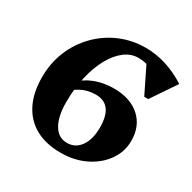

<svg xmlns="http://www.w3.org/2000/svg" viewBox="-160 -864 1036 1038"><g transform="rotate(30 358.0 -345.0)"><path d="M346.4 16Q253.8 16 188.9 -19.7Q124 -55.4 89.6 -123.7Q55.2 -192 55.2 -289Q55.2 -377 86.4 -452.4Q117.6 -527.8 173.7 -585.1Q229.8 -642.4 304 -674.2Q378.2 -706 464 -706Q527.4 -706 591.3 -686Q655.2 -666 716.2 -626.8L611.6 -472.2H586.8L491.4 -666.6L612.8 -642.6L596 -555.4Q566.8 -601.8 535.4 -620.4Q504 -639 455 -639Q408.8 -639 369 -608.3Q329.2 -577.6 299.3 -522.8Q269.4 -468 252.6 -395Q235.8 -322 235.8 -237.6Q235.8 -147.2 265.5 -97.2Q295.2 -47.2 349 -47.2Q401 -47.2 431.9 -90.6Q462.8 -134 462.8 -208.4Q462.8 -280 435.9 -315.9Q409 -351.8 355.6 -351.8Q274.4 -351.8 214.2 -293.4L210.2 -345.8Q253.4 -389 307.2 -409.3Q361 -429.6 423.6 -429.6Q526.2 -429.6 585.9 -376Q645.6 -322.4 645.6 -230.4Q645.6 -161.8 605.6 -105.7Q565.6 -49.6 497.9 -16.8Q430.2 16 346.4 16Z"/></g></svg>

Font: Platypi Light
Style: Italic
Weight: 300
Italic angle: -13°
Designer: David Sargent
Foundry: Bolt Cutter Type
Version: Version 1.200